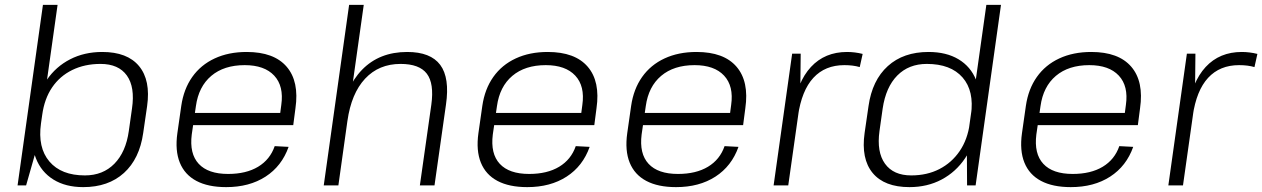

<svg xmlns="http://www.w3.org/2000/svg" viewBox="-20 -760 5174 787"><path d="M321 7Q249 7 199 -24Q149 -55 127 -111.5Q105 -168 115 -244L123 -301Q134 -377 171.5 -432Q209 -487 267.5 -517Q326 -547 399 -547Q502 -547 550 -489Q598 -431 583 -325L567 -215Q552 -109 488 -51Q424 7 321 7ZM156 -740H216L136 -172L87 0H52ZM328 -41Q402 -41 449 -89Q496 -137 508 -223L521 -315Q534 -403 500 -450.5Q466 -498 392 -498Q327 -498 276 -473Q225 -448 193.5 -401.5Q162 -355 153 -289L148 -254Q134 -155 182.5 -98Q231 -41 328 -41Z M907 7Q833 7 785 -18.5Q737 -44 717 -93.5Q697 -143 707 -214L723 -326Q733 -395 768 -444.5Q803 -494 860 -520.5Q917 -547 991 -547Q1103 -547 1155 -486.5Q1207 -426 1191 -316L1182 -247H760L767 -297H1140L1126 -277L1133 -330Q1144 -407 1104 -450Q1064 -493 983 -493Q898 -493 846 -449Q794 -405 783 -325L766 -209Q756 -130 794.5 -88.5Q833 -47 915 -47Q989 -47 1038 -76.5Q1087 -106 1106 -161L1163 -158Q1135 -79 1068.5 -36Q1002 7 907 7Z M1748 -331Q1760 -418 1729.5 -458Q1699 -498 1622 -498Q1533 -498 1476.5 -437.5Q1420 -377 1404 -264L1362 -199L1372 -264Q1393 -401 1464 -474Q1535 -547 1649 -547Q1745 -547 1784.5 -494Q1824 -441 1808 -331L1761 0H1701ZM1411 -740H1471L1417 -357L1367 0H1307Z M2141 7Q2067 7 2019 -18.5Q1971 -44 1951 -93.5Q1931 -143 1941 -214L1957 -326Q1967 -395 2002 -444.5Q2037 -494 2094 -520.5Q2151 -547 2225 -547Q2337 -547 2389 -486.5Q2441 -426 2425 -316L2416 -247H1994L2001 -297H2374L2360 -277L2367 -330Q2378 -407 2338 -450Q2298 -493 2217 -493Q2132 -493 2080 -449Q2028 -405 2017 -325L2000 -209Q1990 -130 2028.5 -88.5Q2067 -47 2149 -47Q2223 -47 2272 -76.5Q2321 -106 2340 -161L2397 -158Q2369 -79 2302.5 -36Q2236 7 2141 7Z M2751 7Q2677 7 2629 -18.5Q2581 -44 2561 -93.5Q2541 -143 2551 -214L2567 -326Q2577 -395 2612 -444.5Q2647 -494 2704 -520.5Q2761 -547 2835 -547Q2947 -547 2999 -486.5Q3051 -426 3035 -316L3026 -247H2604L2611 -297H2984L2970 -277L2977 -330Q2988 -407 2948 -450Q2908 -493 2827 -493Q2742 -493 2690 -449Q2638 -405 2627 -325L2610 -209Q2600 -130 2638.5 -88.5Q2677 -47 2759 -47Q2833 -47 2882 -76.5Q2931 -106 2950 -161L3007 -158Q2979 -79 2912.5 -36Q2846 7 2751 7Z M3227 -540H3262L3260 -346L3211 0H3151ZM3230 -305Q3247 -424 3304 -485.5Q3361 -547 3452 -547Q3468 -547 3484 -545Q3500 -543 3516 -539L3504 -485Q3477 -493 3441 -493Q3362 -493 3314 -441Q3266 -389 3251 -285Z M3708 7Q3605 7 3557 -51Q3509 -109 3524 -215L3540 -325Q3555 -431 3619 -489Q3683 -547 3786 -547Q3859 -547 3909 -517Q3959 -487 3981 -432Q4003 -377 3992 -301L3984 -244Q3974 -168 3936 -111.5Q3898 -55 3839.5 -24Q3781 7 3708 7ZM3715 -41Q3780 -41 3830.5 -67Q3881 -93 3913.5 -140.5Q3946 -188 3955 -254L3960 -289Q3974 -387 3925.5 -442.5Q3877 -498 3779 -498Q3705 -498 3658 -450.5Q3611 -403 3598 -315L3585 -223Q3573 -137 3607.5 -89Q3642 -41 3715 -41ZM3943 -172 4023 -740H4083L3979 0H3944Z M4369 7Q4295 7 4247 -18.5Q4199 -44 4179 -93.5Q4159 -143 4169 -214L4185 -326Q4195 -395 4230 -444.5Q4265 -494 4322 -520.5Q4379 -547 4453 -547Q4565 -547 4617 -486.5Q4669 -426 4653 -316L4644 -247H4222L4229 -297H4602L4588 -277L4595 -330Q4606 -407 4566 -450Q4526 -493 4445 -493Q4360 -493 4308 -449Q4256 -405 4245 -325L4228 -209Q4218 -130 4256.5 -88.5Q4295 -47 4377 -47Q4451 -47 4500 -76.5Q4549 -106 4568 -161L4625 -158Q4597 -79 4530.5 -36Q4464 7 4369 7Z M4845 -540H4880L4878 -346L4829 0H4769ZM4848 -305Q4865 -424 4922 -485.5Q4979 -547 5070 -547Q5086 -547 5102 -545Q5118 -543 5134 -539L5122 -485Q5095 -493 5059 -493Q4980 -493 4932 -441Q4884 -389 4869 -285Z"/></svg>

Font: Pathway Extreme 8pt Thin
Style: Italic
Weight: 100
Italic angle: -8°
Designer: Eduardo Rodriguez Tunni
Foundry: Eduardo Rodriguez Tunni
Version: Version 1.000